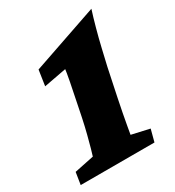

<svg xmlns="http://www.w3.org/2000/svg" viewBox="-147 -677 699 766"><g transform="rotate(-30 202.5 -294.0)"><path d="M302.7 -229.5Q295.9 -197.3 290 -166Q284.2 -134.8 279.8 -110.8Q275.4 -86.9 273.4 -74.2L355.5 -55.7L340.8 0H1L9.8 -55.7L99.6 -74.2Q102.5 -83 108.9 -105.5Q115.2 -127.9 123.5 -160.2Q131.8 -192.4 139.6 -229.5L152.3 -292Q162.1 -337.9 169.9 -379.4Q177.7 -420.9 178.7 -431.6L75.2 -412.1L85.9 -483.4L389.6 -587.9Q378.9 -554.7 367.7 -513.7Q356.4 -472.7 346.7 -431.2Q336.9 -389.6 329.1 -355.5Z"/></g></svg>

Font: Crimson Pro Black
Style: Italic
Weight: 900
Italic angle: -12°
Designer: Jacques Le Bailly
Foundry: Baron von Fonthausen
Version: Version 1.003